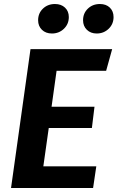

<svg xmlns="http://www.w3.org/2000/svg" viewBox="-20 -937 586 957"><path d="M509 -584H262L237 -405H451L438 -299H223L196 -108H460L444 0H35L132 -692H539ZM170 -836Q170 -871 194 -894Q218 -917 254 -917Q285 -917 304 -899Q323 -881 323 -852Q323 -817 298.5 -793.5Q274 -770 239 -770Q208 -770 189 -788.5Q170 -807 170 -836ZM394 -836Q394 -871 418 -894Q442 -917 478 -917Q509 -917 527.5 -899Q546 -881 546 -852Q546 -817 521.5 -793.5Q497 -770 462 -770Q432 -770 413 -788.5Q394 -807 394 -836Z"/></svg>

Font: Fira Sans SemiBold
Style: Italic
Weight: 600
Italic angle: -8°
Designer: bBox Type GmbH & Carrois Corporate GbR & Edenspiekermann AG
Foundry: bBox Type GmbH & Carrois Corporate GbR & Edenspiekermann AG
Version: Version 4.301